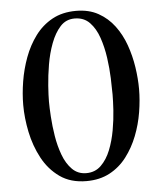

<svg xmlns="http://www.w3.org/2000/svg" viewBox="-52 -778 695 822"><g transform="rotate(-5 295.0 -367.0)"><path d="M430 -362Q430 -389 428.5 -431.5Q427 -474 420.5 -520Q414 -566 400 -607Q386 -648 361 -674Q336 -700 296 -700Q259 -700 234.5 -673Q210 -646 194 -603.5Q178 -561 170 -513.5Q162 -466 159 -423.5Q156 -381 156 -355Q156 -330 158.5 -290Q161 -250 168 -206.5Q175 -163 189.5 -124Q204 -85 228.5 -60.5Q253 -36 289 -36Q327 -36 352.5 -61Q378 -86 393.5 -125Q409 -164 417 -209Q425 -254 427.5 -294.5Q430 -335 430 -362ZM545 -375Q545 -328 536.5 -276Q528 -224 509 -175.5Q490 -127 460 -87.5Q430 -48 387 -25Q344 -2 287 -2Q219 -2 172.5 -35Q126 -68 98 -120.5Q70 -173 57.5 -233.5Q45 -294 45 -350Q45 -398 53.5 -450.5Q62 -503 80.5 -553Q99 -603 129 -643.5Q159 -684 202.5 -708Q246 -732 305 -732Q360 -732 400.5 -709.5Q441 -687 469 -649.5Q497 -612 513.5 -565.5Q530 -519 537.5 -469.5Q545 -420 545 -375Z"/></g></svg>

Font: Kaisei HarunoUmi Medium
Style: Regular
Weight: 500
Designer: Font-Kai, 金井和夫
Foundry: KAZUO KANAI
Version: Version 5.003